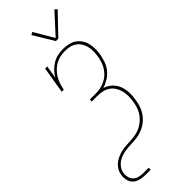

<svg xmlns="http://www.w3.org/2000/svg" viewBox="-368 -996 1235 1235"><g transform="rotate(-45 250.0 -378.5)"><path d="M113 205Q89 205 66.5 199Q44 193 28 178Q12 163 7 140Q2 117 6 94Q9 72 21 53Q33 34 51 20.5Q69 7 90 -1Q111 -9 132 -12.5Q153 -16 174 -17Q195 -18 216.5 -19.5Q238 -21 259 -26Q280 -31 299.5 -41.5Q319 -52 336 -67.5Q353 -83 365 -102Q377 -121 383.5 -142Q390 -163 393 -183Q397 -207 397 -231Q397 -255 391.5 -277Q386 -299 374 -318.5Q362 -338 343.5 -350.5Q325 -363 302 -368Q279 -373 255 -373H204L207 -391H258Q280 -391 301 -395Q322 -399 342.5 -408.5Q363 -418 380 -433.5Q397 -449 409 -468Q421 -487 427.5 -508Q434 -529 438 -550Q441 -572 441.5 -593.5Q442 -615 437 -635.5Q432 -656 421.5 -673.5Q411 -691 394 -703Q377 -715 356.5 -720Q336 -725 314 -725Q292 -725 269.5 -720.5Q247 -716 227 -704.5Q207 -693 190 -676Q173 -659 161.5 -639Q150 -619 143 -597.5Q136 -576 132 -554H113L143 -735H162L148 -647Q160 -669 178.5 -688Q197 -707 219 -720Q241 -733 265.5 -738Q290 -743 314 -743Q339 -743 362.5 -737.5Q386 -732 405 -719Q424 -706 437 -686.5Q450 -667 455.5 -644Q461 -621 461 -596.5Q461 -572 457 -547Q452 -520 442.5 -493Q433 -466 414.5 -443.5Q396 -421 371 -405.5Q346 -390 319 -382Q348 -373 370.5 -352.5Q393 -332 404 -304.5Q415 -277 416.5 -244.5Q418 -212 412 -181Q409 -160 403 -139Q397 -118 386 -98.5Q375 -79 359.5 -62.5Q344 -46 325 -34Q306 -22 285.5 -14.5Q265 -7 243.5 -4Q222 -1 201 -0.5Q180 0 159 2Q138 4 117 9Q96 14 76.5 25Q57 36 43 54Q29 72 25 93Q22 113 26 132Q30 151 43 164Q56 177 74.5 182Q93 187 113 187H163V205ZM339 -811H317L233 -950L251 -960L330 -826L454 -962L470 -948Z"/></g></svg>

Font: Iosevka Curly Slab ThObl
Style: Regular
Weight: 100
Italic angle: -9°
Monospace: yes
Designer: Belleve Invis
Foundry: Belleve Invis
Version: Version 11.0.0; ttfautohint (v1.8.3)